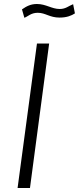

<svg xmlns="http://www.w3.org/2000/svg" viewBox="-20 -941 395 961"><path d="M355 -874 346 -920C323 -911 309 -896 279 -896C239 -896 210 -921 165 -921C134 -921 113 -910 90 -894L102 -852C121 -859 135 -877 169 -877C208 -877 228 -853 278 -853C315 -853 338 -863 355 -874ZM165 -723 68 0H130L226 -723Z"/></svg>

Font: United Sans ExtraLight
Style: Italic
Weight: 200
Italic angle: -8°
Designer: Pablo Impallari, Rodrigo Fuenzalida (Modified by Dan O. Williams)
Version: Version 1.000;PS 001.000;hotconv 1.0.88;makeotf.lib2.5.64775